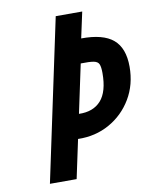

<svg xmlns="http://www.w3.org/2000/svg" viewBox="-83 -797 682 860"><g transform="rotate(-10 258.0 -367.5)"><path d="M74 0H195.5L233 -176Q312 -174 376.2 -210Q440.5 -246 478.5 -309.8Q516.5 -373.5 516.5 -455Q516.5 -540 470.2 -579Q424 -618 325 -617L350.5 -735H230ZM256.5 -286 303.5 -507Q343.5 -508 362.2 -504.5Q381 -501 386.5 -488.2Q392 -475.5 392 -448Q392 -363 356.8 -323.5Q321.5 -284 256.5 -286Z"/></g></svg>

Font: League Gothic SemiExpanded Italic
Style: Regular
Weight: 400
Width: 6
Designer: The League of Moveable Type
Version: Version 1.600; ttfautohint (v1.8.3)